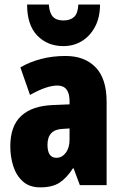

<svg xmlns="http://www.w3.org/2000/svg" viewBox="-20 -807 534 837"><path d="M266.1 -563Q348.6 -563 396.7 -513.7Q444.8 -464.4 444.8 -362.8V0H328.1L300.8 -73.2H297.9Q271 -31.2 239.5 -10.7Q208 9.8 155.8 9.8Q108.4 9.8 79.6 -16.1Q50.8 -42 37.8 -83Q24.9 -124 24.9 -168.9Q24.9 -257.8 72.5 -301.8Q120.1 -345.7 210.9 -349.1L283.2 -352.1V-366.2Q283.2 -434.1 230 -434.1Q183.6 -434.1 110.8 -393.1L68.8 -513.2Q109.4 -537.1 159.2 -550Q209 -563 266.1 -563ZM283.2 -247.1 252.9 -245.1Q187 -242.2 187 -175.8Q187 -119.1 226.1 -119.1Q250 -119.1 266.6 -140.9Q283.2 -162.6 283.2 -198.2ZM416 -787.1Q416 -731.4 394.5 -690.7Q373 -649.9 336.9 -627.9Q300.8 -606 256.3 -606Q187 -606 142.6 -651.9Q98.1 -697.8 98.1 -787.1H192.9Q195.3 -751 210.4 -734.4Q225.6 -717.8 256.3 -717.8Q286.1 -717.8 303 -733.2Q319.8 -748.5 321.3 -787.1Z"/></svg>

Font: Open Sans Condensed ExtraBold
Style: Regular
Weight: 800
Width: 3
Designer: Monotype Design Team
Foundry: Monotype Imaging Inc.
Version: Version 3.000; ttfautohint (v1.8.4)